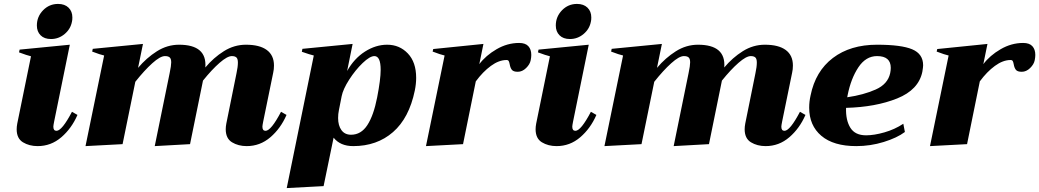

<svg xmlns="http://www.w3.org/2000/svg" viewBox="-20 -735 5299 979"><path d="M168 -605Q168 -650 199.5 -682.5Q231 -715 276 -715Q310 -715 329.5 -696Q349 -677 349 -646Q349 -632 347 -625Q340 -587 309.5 -561.5Q279 -536 240 -536Q206 -536 187 -555Q168 -574 168 -605ZM65 -76Q65 -89 68 -105L138 -448Q117 -453 77 -468L80 -482L336 -507L256 -115Q252 -95 252 -89Q252 -68 268 -68Q296 -68 347 -165L375 -149Q345 -80 292.5 -35Q240 10 172 10Q129 10 97 -9.5Q65 -29 65 -76Z M1441 -149Q1411 -80 1358.5 -35Q1306 10 1238 10Q1195 10 1163 -9.5Q1131 -29 1131 -76Q1131 -89 1134 -105L1186 -362Q1193 -394 1193 -416Q1193 -435 1185.5 -442Q1178 -449 1162 -449Q1139 -449 1099.5 -414.5Q1060 -380 1015 -324L949 0L769 10L845 -362Q853 -400 853 -417Q853 -435 845.5 -442Q838 -449 821 -449Q797 -449 756.5 -412.5Q716 -376 670 -318L605 0L416 10L511 -452Q492 -456 450 -472L453 -486L709 -511L684 -389Q727 -440 780 -473.5Q833 -507 893 -507Q1036 -507 1027 -391Q1069 -441 1121.5 -474Q1174 -507 1234 -507Q1304 -507 1340.5 -480Q1377 -453 1377 -401Q1377 -381 1373 -364L1322 -115Q1318 -95 1318 -89Q1318 -68 1334 -68Q1362 -68 1413 -165Z M1580 -452Q1562 -456 1519 -471L1522 -486L1778 -511L1750 -373Q1786 -437 1841 -472Q1896 -507 1954 -507Q2017 -507 2059.5 -462.5Q2102 -418 2102 -338Q2102 -307 2095 -273Q2066 -133 1984 -61.5Q1902 10 1781 10Q1715 10 1681 -33L1630 214L1442 224ZM1903 -238Q1921 -330 1921 -379Q1921 -449 1889 -449Q1866 -449 1829 -413.5Q1792 -378 1760.5 -329Q1729 -280 1722 -244L1708 -173Q1704 -154 1704 -133Q1704 -95 1721 -71.5Q1738 -48 1770 -48Q1821 -48 1853 -97Q1885 -146 1903 -238Z M2689 -455Q2689 -443 2686 -428Q2682 -407 2662.5 -388Q2643 -369 2620 -369Q2598 -369 2590 -379Q2582 -389 2579 -407Q2577 -418 2574 -423.5Q2571 -429 2563 -429Q2524 -429 2483 -399Q2442 -369 2406 -320L2341 0L2152 10L2247 -452Q2228 -456 2186 -472L2189 -485L2445 -511L2424 -408Q2457 -452 2512 -484Q2567 -516 2627 -516Q2659 -516 2674 -499.5Q2689 -483 2689 -455Z M2814 -605Q2814 -650 2845.5 -682.5Q2877 -715 2922 -715Q2956 -715 2975.5 -696Q2995 -677 2995 -646Q2995 -632 2993 -625Q2986 -587 2955.5 -561.5Q2925 -536 2886 -536Q2852 -536 2833 -555Q2814 -574 2814 -605ZM2711 -76Q2711 -89 2714 -105L2784 -448Q2763 -453 2723 -468L2726 -482L2982 -507L2902 -115Q2898 -95 2898 -89Q2898 -68 2914 -68Q2942 -68 2993 -165L3021 -149Q2991 -80 2938.5 -35Q2886 10 2818 10Q2775 10 2743 -9.5Q2711 -29 2711 -76Z M4087 -149Q4057 -80 4004.5 -35Q3952 10 3884 10Q3841 10 3809 -9.5Q3777 -29 3777 -76Q3777 -89 3780 -105L3832 -362Q3839 -394 3839 -416Q3839 -435 3831.5 -442Q3824 -449 3808 -449Q3785 -449 3745.5 -414.5Q3706 -380 3661 -324L3595 0L3415 10L3491 -362Q3499 -400 3499 -417Q3499 -435 3491.5 -442Q3484 -449 3467 -449Q3443 -449 3402.5 -412.5Q3362 -376 3316 -318L3251 0L3062 10L3157 -452Q3138 -456 3096 -472L3099 -486L3355 -511L3330 -389Q3373 -440 3426 -473.5Q3479 -507 3539 -507Q3682 -507 3673 -391Q3715 -441 3767.5 -474Q3820 -507 3880 -507Q3950 -507 3986.5 -480Q4023 -453 4023 -401Q4023 -381 4019 -364L3968 -115Q3964 -95 3964 -89Q3964 -68 3980 -68Q4008 -68 4059 -165Z M4687 -402Q4687 -393 4683 -369Q4664 -277 4554.5 -233Q4445 -189 4294 -185Q4292 -122 4316 -83.5Q4340 -45 4396 -45Q4437 -45 4489.5 -60Q4542 -75 4586 -104L4594 -62Q4554 -32 4486 -11Q4418 10 4346 10Q4230 10 4168 -42.5Q4106 -95 4106 -186Q4106 -217 4113 -248Q4138 -372 4227 -439.5Q4316 -507 4452 -507Q4576 -507 4631.5 -483.5Q4687 -460 4687 -402ZM4522 -389Q4522 -449 4452 -449Q4395 -449 4357 -392Q4319 -335 4302 -250L4300 -239Q4383 -251 4445 -278.5Q4507 -306 4519 -362Q4522 -377 4522 -389Z M5259 -455Q5259 -443 5256 -428Q5252 -407 5232.5 -388Q5213 -369 5190 -369Q5168 -369 5160 -379Q5152 -389 5149 -407Q5147 -418 5144 -423.5Q5141 -429 5133 -429Q5094 -429 5053 -399Q5012 -369 4976 -320L4911 0L4722 10L4817 -452Q4798 -456 4756 -472L4759 -485L5015 -511L4994 -408Q5027 -452 5082 -484Q5137 -516 5197 -516Q5229 -516 5244 -499.5Q5259 -483 5259 -455Z"/></svg>

Font: Trirong Black
Style: Italic
Weight: 900
Italic angle: -12°
Designer: Katatrad Team
Foundry: CadsonDemak
Version: Version 1.001